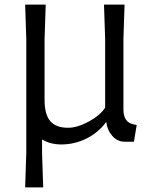

<svg xmlns="http://www.w3.org/2000/svg" viewBox="-20 -620 663 840"><path d="M578 -73 566 0H525Q493 0 470.5 -26.5Q448 -53 445 -87Q412 -41 359.5 -14.5Q307 12 248 12Q200 12 164 -10V50L169 200H90L95 50V-450L90 -600H180L175 -450V-183Q175 -119 200 -90Q225 -61 278 -61Q318 -61 368 -88Q418 -115 440 -149V-450L435 -600H525L520 -450V-141Q520 -85 564 -76Z"/></svg>

Font: Farro Light
Style: Regular
Weight: 300
Designer: Aceler Chua
Foundry: Grayscale Limited
Version: Version 1.101